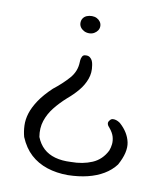

<svg xmlns="http://www.w3.org/2000/svg" viewBox="-76 -717 675 782"><g transform="rotate(10 261.5 -325.5)"><path d="M257 2Q210 2 170.5 -11Q131 -24 102 -50.5Q73 -77 55 -120Q49 -142 48 -166.5Q47 -191 55 -217Q63 -243 82.5 -272.5Q102 -302 136 -334Q172 -362 198 -391.5Q224 -421 225 -459Q225 -459 225.5 -467Q226 -475 230 -483Q234 -491 244 -491Q255 -492 262 -486.5Q269 -481 272 -474Q275 -467 276 -461Q277 -455 277 -455Q282 -426 272.5 -399.5Q263 -373 244 -350Q225 -327 200 -306Q172 -281 151 -254.5Q130 -228 120 -197.5Q110 -167 116 -131Q127 -103 146.5 -85Q166 -67 194.5 -59Q223 -51 260 -53Q309 -53 347.5 -69.5Q386 -86 406 -126Q411 -139 412.5 -153.5Q414 -168 409.5 -184Q405 -200 389 -219Q389 -219 385.5 -223Q382 -227 381 -233.5Q380 -240 386 -247Q391 -254 398.5 -254.5Q406 -255 413 -252.5Q420 -250 424.5 -247Q429 -244 429 -244Q465 -212 473.5 -172Q482 -132 451 -76Q432 -51 403.5 -34Q375 -17 338.5 -8Q302 1 257 2ZM242 -582Q230 -582 220.5 -587Q211 -592 205.5 -600Q200 -608 200 -618Q200 -629 205.5 -637Q211 -645 220.5 -649Q230 -653 242 -653Q253 -653 262 -648.5Q271 -644 276.5 -636Q282 -628 282 -618Q282 -608 276.5 -600Q271 -592 262 -587Q253 -582 242 -582Z"/></g></svg>

Font: Sour Gummy Black ExtraLight
Style: Regular
Weight: 250
Version: Version 1.000